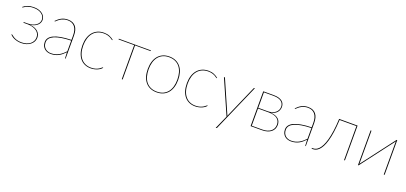

<svg xmlns="http://www.w3.org/2000/svg" viewBox="22 -1429 5373 2541"><g transform="rotate(20 2708.0 -159.0)"><path d="M55.5 -447Q80.5 -469.5 117.8 -483.8Q155 -498 205 -498Q247.5 -498 278.8 -487.2Q310 -476.5 330.2 -459.2Q350.5 -442 360.2 -420.8Q370 -399.5 370 -378Q370 -360.5 363 -342Q356 -323.5 340.2 -307.2Q324.5 -291 299.2 -278.8Q274 -266.5 237 -262Q275 -258 303 -246.5Q331 -235 349.2 -217.8Q367.5 -200.5 376.2 -179Q385 -157.5 385 -134Q385 -104 371.8 -78.2Q358.5 -52.5 334.5 -33.8Q310.5 -15 277.8 -4.5Q245 6 206 6Q176 6 150.5 0Q125 -6 104.5 -15.2Q84 -24.5 69.5 -35.8Q55 -47 47.5 -58L49.5 -60Q51.5 -62 53.5 -62Q56.5 -62 66 -53Q75.5 -44 93.5 -33Q111.5 -22 139 -13Q166.5 -4 205.5 -4Q243 -4 274 -13.5Q305 -23 327 -40.2Q349 -57.5 361.2 -81.5Q373.5 -105.5 373.5 -134Q373.5 -161 362 -183.5Q350.5 -206 328.2 -222.2Q306 -238.5 273.5 -247.8Q241 -257 199.5 -257H144V-267H199.5Q235.5 -267 265 -275.5Q294.5 -284 315.5 -299Q336.5 -314 348 -334.2Q359.5 -354.5 359.5 -378Q359.5 -398 350.2 -417.8Q341 -437.5 322 -453.2Q303 -469 274 -478.5Q245 -488 205 -488Q168.5 -488 142.8 -480.8Q117 -473.5 100.2 -465Q83.5 -456.5 74.5 -449.2Q65.5 -442 62.5 -442Q60.5 -442 58.5 -444Z M829 0Q822 0 822 -8L819 -87.5Q798 -65.5 777 -47.8Q756 -30 732.5 -17.8Q709 -5.5 682 1.2Q655 8 622 8Q600 8 577.5 1.2Q555 -5.5 537 -20.2Q519 -35 507.5 -58.2Q496 -81.5 496 -115Q496 -148 515.5 -174.2Q535 -200.5 574.8 -219Q614.5 -237.5 675.2 -248.2Q736 -259 819 -261V-324Q819 -362.5 810.5 -393Q802 -423.5 785.5 -444.5Q769 -465.5 744 -476.8Q719 -488 686 -488Q660 -488 639 -482.5Q618 -477 601.5 -469Q585 -461 572.8 -451.5Q560.5 -442 551.5 -434Q542.5 -426 537 -420.5Q531.5 -415 529 -415Q527 -415 524 -418L522 -420Q558 -458 596.5 -478Q635 -498 686 -498Q723.5 -498 750.8 -486Q778 -474 796 -451.5Q814 -429 822.5 -396.8Q831 -364.5 831 -324V0ZM622 -2Q656.5 -2 684.5 -10Q712.5 -18 736 -31.5Q759.5 -45 779.8 -62.8Q800 -80.5 819 -100V-251Q661.5 -246 584.8 -211.8Q508 -177.5 508 -115Q508 -85.5 517.8 -64.2Q527.5 -43 543.5 -29.2Q559.5 -15.5 580 -8.8Q600.5 -2 622 -2Z M1329 -444Q1327 -442 1325 -442Q1322 -442 1313.8 -449.2Q1305.5 -456.5 1289.8 -465Q1274 -473.5 1250.2 -480.8Q1226.5 -488 1193 -488Q1145.5 -488 1108 -471Q1070.5 -454 1044.5 -422.5Q1018.5 -391 1004.8 -346Q991 -301 991 -245Q991 -187 1004.8 -142.2Q1018.5 -97.5 1044 -66.8Q1069.5 -36 1105.2 -20Q1141 -4 1185 -4Q1224 -4 1251 -13Q1278 -22 1295.5 -33Q1313 -44 1322 -53Q1331 -62 1334 -62Q1336 -62 1338 -60L1340 -58Q1332.5 -47 1318 -35.8Q1303.5 -24.5 1283.5 -15.2Q1263.5 -6 1238.5 0Q1213.5 6 1185 6Q1137.5 6 1099.5 -11Q1061.5 -28 1034.8 -60.2Q1008 -92.5 993.5 -139Q979 -185.5 979 -245Q979 -302 993.5 -348.8Q1008 -395.5 1035.5 -428.5Q1063 -461.5 1102.8 -479.8Q1142.5 -498 1193 -498Q1237.5 -498 1272.2 -483.8Q1307 -469.5 1332 -447Z M1402.5 -490H1854.5V-480H1634.5V0H1622.5V-480H1402.5Z M2113.5 -498Q2165 -498 2205 -479.8Q2245 -461.5 2272.2 -428.5Q2299.5 -395.5 2313.5 -348.8Q2327.5 -302 2327.5 -245Q2327.5 -188 2313.5 -141.8Q2299.5 -95.5 2272.2 -62.5Q2245 -29.5 2205 -11.8Q2165 6 2113.5 6Q2061.5 6 2021.8 -11.8Q1982 -29.5 1954.8 -62.5Q1927.5 -95.5 1913.5 -141.8Q1899.5 -188 1899.5 -245Q1899.5 -302 1913.5 -348.8Q1927.5 -395.5 1954.8 -428.5Q1982 -461.5 2021.8 -479.8Q2061.5 -498 2113.5 -498ZM2113.5 -4Q2163.5 -4 2201.5 -21.5Q2239.5 -39 2264.8 -70.5Q2290 -102 2302.8 -146.5Q2315.5 -191 2315.5 -245Q2315.5 -299 2302.8 -343.8Q2290 -388.5 2264.8 -420.5Q2239.5 -452.5 2201.5 -470.2Q2163.5 -488 2113.5 -488Q2063 -488 2025.2 -470.2Q1987.5 -452.5 1962.2 -420.5Q1937 -388.5 1924.2 -343.8Q1911.5 -299 1911.5 -245Q1911.5 -191 1924.2 -146.5Q1937 -102 1962.2 -70.5Q1987.5 -39 2025.2 -21.5Q2063 -4 2113.5 -4Z M2800 -444Q2798 -442 2796 -442Q2793 -442 2784.8 -449.2Q2776.5 -456.5 2760.8 -465Q2745 -473.5 2721.2 -480.8Q2697.5 -488 2664 -488Q2616.5 -488 2579 -471Q2541.5 -454 2515.5 -422.5Q2489.5 -391 2475.8 -346Q2462 -301 2462 -245Q2462 -187 2475.8 -142.2Q2489.5 -97.5 2515 -66.8Q2540.5 -36 2576.2 -20Q2612 -4 2656 -4Q2695 -4 2722 -13Q2749 -22 2766.5 -33Q2784 -44 2793 -53Q2802 -62 2805 -62Q2807 -62 2809 -60L2811 -58Q2803.5 -47 2789 -35.8Q2774.5 -24.5 2754.5 -15.2Q2734.5 -6 2709.5 0Q2684.5 6 2656 6Q2608.5 6 2570.5 -11Q2532.5 -28 2505.8 -60.2Q2479 -92.5 2464.5 -139Q2450 -185.5 2450 -245Q2450 -302 2464.5 -348.8Q2479 -395.5 2506.5 -428.5Q2534 -461.5 2573.8 -479.8Q2613.5 -498 2664 -498Q2708.5 -498 2743.2 -483.8Q2778 -469.5 2803 -447Z M3030 169Q3028.5 173 3025.5 176.5Q3022.5 180 3018 180H3011L3095 -8.5L2883 -490H2890Q2894 -490 2896.5 -487.8Q2899 -485.5 2900 -483L3095 -38Q3097 -33.5 3098.8 -29Q3100.5 -24.5 3101.5 -19.5Q3102.5 -24.5 3104.2 -29Q3106 -33.5 3108 -38L3303 -483Q3306.5 -490 3312 -490H3319Z M3437 -490H3585.5Q3628.5 -490 3658 -480.8Q3687.5 -471.5 3705.8 -456.2Q3724 -441 3732 -420.8Q3740 -400.5 3740 -379Q3740 -362.5 3734.5 -343.5Q3729 -324.5 3716 -307.2Q3703 -290 3680.8 -276.8Q3658.5 -263.5 3625 -258Q3665.5 -255.5 3693.2 -245Q3721 -234.5 3738 -218Q3755 -201.5 3762.5 -180.5Q3770 -159.5 3770 -136Q3770 -105 3758.2 -80Q3746.5 -55 3724.2 -37.2Q3702 -19.5 3670 -9.8Q3638 0 3597.5 0H3437ZM3449.5 -252V-10H3597.5Q3635 -10 3664.8 -18.8Q3694.5 -27.5 3715.2 -43.8Q3736 -60 3747.2 -83.2Q3758.5 -106.5 3758.5 -135Q3758.5 -161.5 3749.2 -183.2Q3740 -205 3720.5 -220.2Q3701 -235.5 3670.8 -243.8Q3640.5 -252 3599 -252ZM3449.5 -262H3584.5Q3616 -262 3642.8 -270.5Q3669.5 -279 3688.8 -294.2Q3708 -309.5 3718.8 -331Q3729.5 -352.5 3729.5 -379Q3729.5 -398.5 3722 -416.5Q3714.5 -434.5 3697.8 -448.8Q3681 -463 3653.2 -471.5Q3625.5 -480 3585 -480H3449.5Z M4212 0Q4205 0 4205 -8L4202 -87.5Q4181 -65.5 4160 -47.8Q4139 -30 4115.5 -17.8Q4092 -5.5 4065 1.2Q4038 8 4005 8Q3983 8 3960.5 1.2Q3938 -5.5 3920 -20.2Q3902 -35 3890.5 -58.2Q3879 -81.5 3879 -115Q3879 -148 3898.5 -174.2Q3918 -200.5 3957.8 -219Q3997.5 -237.5 4058.2 -248.2Q4119 -259 4202 -261V-324Q4202 -362.5 4193.5 -393Q4185 -423.5 4168.5 -444.5Q4152 -465.5 4127 -476.8Q4102 -488 4069 -488Q4043 -488 4022 -482.5Q4001 -477 3984.5 -469Q3968 -461 3955.8 -451.5Q3943.5 -442 3934.5 -434Q3925.5 -426 3920 -420.5Q3914.5 -415 3912 -415Q3910 -415 3907 -418L3905 -420Q3941 -458 3979.5 -478Q4018 -498 4069 -498Q4106.5 -498 4133.8 -486Q4161 -474 4179 -451.5Q4197 -429 4205.5 -396.8Q4214 -364.5 4214 -324V0ZM4005 -2Q4039.5 -2 4067.5 -10Q4095.5 -18 4119 -31.5Q4142.5 -45 4162.8 -62.8Q4183 -80.5 4202 -100V-251Q4044.5 -246 3967.8 -211.8Q3891 -177.5 3891 -115Q3891 -85.5 3900.8 -64.2Q3910.5 -43 3926.5 -29.2Q3942.5 -15.5 3963 -8.8Q3983.5 -2 4005 -2Z M4765 0H4753V-479H4516Q4511 -379 4500 -304.2Q4489 -229.5 4473.2 -175.8Q4457.5 -122 4438.5 -87Q4419.5 -52 4398.8 -31.5Q4378 -11 4356.8 -3Q4335.5 5 4315.5 5Q4311 5 4304 4.2Q4297 3.5 4297 2V-6H4315.5Q4334 -6 4354 -14.2Q4374 -22.5 4393.8 -43.2Q4413.5 -64 4431.5 -99.2Q4449.5 -134.5 4464.5 -188.2Q4479.5 -242 4490.2 -316.2Q4501 -390.5 4505.5 -490H4765Z M4949 0V-490H4961V-40Q4961 -35 4961 -30.5Q4961 -26 4960.5 -21.5L4969.5 -34.5Q4970 -35.5 4985.2 -55.5Q5000.5 -75.5 5025 -107.2Q5049.5 -139 5080.2 -179.8Q5111 -220.5 5143 -262.5Q5218 -361.5 5313.5 -486.5Q5316 -490 5319 -490H5324V0H5312V-450V-468.5L5303.5 -455.5Q5303 -454.5 5296 -445.2Q5289 -436 5276.8 -420Q5264.5 -404 5248 -382.5Q5231.5 -361 5212.5 -336Q5193.5 -311 5172.5 -283.2Q5151.5 -255.5 5130 -227.5Q5055 -128.5 4959.5 -3.5Q4957 0 4954 0Z"/></g></svg>

Font: Lato Hairline
Style: Regular
Weight: 100
Designer: Lukasz Dziedzic
Foundry: tyPoland Lukasz Dziedzic
Version: Version 2.007; 2014-02-27